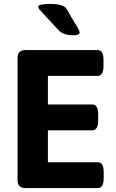

<svg xmlns="http://www.w3.org/2000/svg" viewBox="-20 -954 586 974"><path d="M506 -81V-50Q506 0 476 0H109Q69 0 69 -40V-660Q69 -700 109 -700H475Q505 -700 505 -650V-619Q505 -569 475 -569H223V-424H448Q478 -424 478 -374V-343Q478 -293 448 -293H223V-131H476Q506 -131 506 -81ZM384 -790Q384 -775 353 -775Q301 -775 278 -800Q248 -833 211 -872Q185 -900 179.5 -907Q174 -914 174 -920Q174 -934 234 -934Q304 -934 319 -907Q331 -886 343 -865Q355 -844 362 -833.5Q369 -823 374.5 -813Q380 -803 382 -798Q384 -793 384 -790Z"/></svg>

Font: mmAsap
Style: Bold
Weight: 700
Designer: Pablo Cosgaya
Foundry: Omnibus-Type
Version: Version 1.001